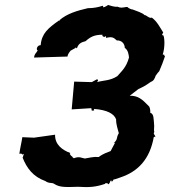

<svg xmlns="http://www.w3.org/2000/svg" viewBox="-20 -746 685 774"><path d="M459 -209C447 -190 457 -185 438 -169L444 -171C437 -157 438 -159 426 -137C416 -133 396 -127 378 -113C359 -115 340 -110 322 -107C309 -109 299 -117 278 -108C277 -109 273 -110 271 -115C268 -116 260 -125 265 -122C264 -120 258 -126 264 -129C231 -141 201 -163 202 -203L117 -191L70 -193C67 -172 62 -154 58 -126C66 -127 69 -129 62 -125C74 -130 63 -118 76 -126C74 -118 72 -110 71 -111C88 -68 113 -34 163 -16C178 -5 190 -11 198 -5C222 11 249 8 295 7C340 10 366 8 404 -5C395 -1 407 -5 403 -7C417 -8 410 -8 418 -3C427 -14 422 -17 429 -19C429 -6 438 -22 438 -23C438 -21 452 -26 466 -31C535 -54 584 -103 600 -194C601 -187 598 -199 606 -193C606 -204 596 -204 602 -214C599 -222 603 -233 601 -247C599 -264 601 -288 586 -291C586 -307 584 -316 577 -321C554 -345 536 -361 503 -360C523 -375 523 -376 538 -387C553 -394 563 -398 588 -416C600 -420 604 -430 608 -442C610 -442 611 -448 622 -459C629 -475 640 -503 645 -519C638 -525 648 -525 636 -526C645 -555 644 -589 639 -603C635 -604 630 -603 638 -615C625 -635 614 -659 592 -675C582 -670 570 -686 563 -685C555 -694 530 -702 514 -708C513 -707 498 -712 495 -717C489 -721 471 -710 454 -719C440 -717 420 -725 416 -726C407 -720 397 -714 395 -718C394 -715 400 -725 391 -722C377 -717 356 -713 334 -713C292 -703 251 -692 219 -664C225 -659 217 -663 217 -663C175 -633 148 -612 144 -564C130 -564 124 -546 132 -543C125 -529 120 -532 117 -514L252 -518C253 -527 259 -535 265 -542L285 -553C285 -556 281 -559 290 -551C296 -571 309 -576 325 -580C344 -597 360 -606 393 -606C393 -604 389 -599 405 -596C395 -596 412 -606 407 -593C430 -599 437 -596 451 -583C470 -584 483 -570 483 -553C497 -544 499 -524 500 -514C489 -473 468 -457 453 -439C423 -420 400 -423 371 -415C371 -415 381 -426 370 -426C363 -422 357 -419 350 -415L279 -417L269 -305L348 -310L350 -300C361 -300 361 -301 358 -307C413 -303 440 -287 448 -265C448 -242 455 -226 459 -209Z"/></svg>

Font: Asimov Print
Style: DIt
Weight: 250
Width: 0
Designer: Google
Version: Version 2.000980: 2014